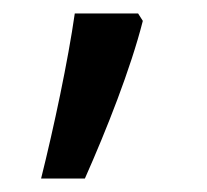

<svg xmlns="http://www.w3.org/2000/svg" viewBox="-20 -136 308 285"><path d="M192 -105 185 -116H91C81 -46 60 53 41 129H106C138 57 174 -34 192 -105Z"/></svg>

Font: Noto Sans Newa
Style: Regular
Weight: 400
Designer: Monotype Design Team
Foundry: Monotype Imaging Inc.
Version: Version 2.007